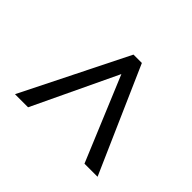

<svg xmlns="http://www.w3.org/2000/svg" viewBox="-118 -766 809 809"><g transform="rotate(-45 286.0 -362.0)"><path d="M50 -194 427 -351 50 -530V-608L521 -373V-323L50 -116Z"/></g></svg>

Font: Noto Sans Lao UI
Style: Regular
Weight: 400
Designer: Monotype Design Team
Foundry: Monotype Imaging Inc.
Version: Version 2.000